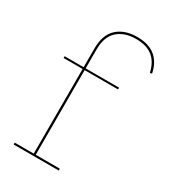

<svg xmlns="http://www.w3.org/2000/svg" viewBox="-194 -893 873 988"><g transform="rotate(30 242.0 -399.0)"><path d="M50 0V-11H163V-514H50V-524.5H163V-635.5Q163 -717.5 207 -757.5Q251 -797.5 325 -797.5Q393 -797.5 432.5 -765.5Q472 -733.5 484.5 -672.5L473 -669Q460 -728 423.8 -756.8Q387.5 -785.5 324.5 -785.5Q257 -785.5 216 -749.2Q175 -713 175 -635.5V-524.5H373.5V-514H175V-11H318V0Z"/></g></svg>

Font: Hepta Slab ExtraLight Thin
Style: Regular
Weight: 250
Version: Version 1.102